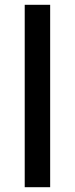

<svg xmlns="http://www.w3.org/2000/svg" viewBox="-20 -780 312 800"><path d="M189 0H83V-760H189Z"/></svg>

Font: Noto Sans Ethiopic Medium
Style: Regular
Weight: 500
Designer: Monotype Design Team
Foundry: Monotype Imaging Inc.
Version: Version 2.102; ttfautohint (v1.8.4.7-5d5b)